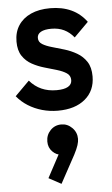

<svg xmlns="http://www.w3.org/2000/svg" viewBox="-58 -529 546 934"><g transform="rotate(-5 215.0 -62.0)"><path d="M218 10Q178 10 141 -0.5Q104 -11 73 -30.5Q42 -50 19 -78L89 -148Q114 -119 146.5 -104.5Q179 -90 220 -90Q257 -90 276 -101Q295 -112 295 -133Q295 -155 277 -167Q259 -179 230.5 -187.5Q202 -196 170.5 -205Q139 -214 110.5 -229.5Q82 -245 64 -272Q46 -299 46 -342Q46 -388 67.5 -421Q89 -454 128.5 -472Q168 -490 223 -490Q281 -490 325.5 -469.5Q370 -449 400 -408L330 -338Q309 -364 282 -377Q255 -390 220 -390Q187 -390 169 -380Q151 -370 151 -351Q151 -331 169 -320Q187 -309 215.5 -301Q244 -293 275.5 -283.5Q307 -274 335.5 -257.5Q364 -241 382 -213.5Q400 -186 400 -142Q400 -72 351 -31Q302 10 218 10ZM204 366 143 333 211 206 248 196Q242 208 234 216Q226 224 215 224Q192 224 172.5 204.5Q153 185 153 155Q153 123 174.5 100.5Q196 78 228 78Q258 78 280.5 100.5Q303 123 303 155Q303 168 297.5 185.5Q292 203 278 230Z"/></g></svg>

Font: Outfit Thin Medium
Style: Regular
Weight: 500
Version: Version 1.100;gftools[0.9.27]